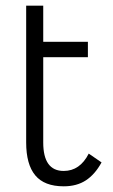

<svg xmlns="http://www.w3.org/2000/svg" viewBox="-20 -645 396 675"><path d="M72 -144V-625H132V-498H289V-444H132V-144Q132 -44 204 -44Q261 -44 292 -105L337 -74Q314 -32 282 -11Q250 10 204 10Q136 10 104 -28.5Q72 -67 72 -144Z"/></svg>

Font: Bellota
Style: Regular
Weight: 400
Designer: Kemie Guaida
Foundry: Kemie Guaida
Version: Version 4.001